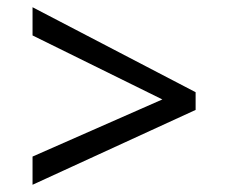

<svg xmlns="http://www.w3.org/2000/svg" viewBox="-20 -588 632 531"><path d="M70 -155 429 -313 70 -490V-568L521 -333V-284L70 -77Z"/></svg>

Font: uoriya05
Style: Book
Weight: 400
Designer: Jelle Bosma - Monotype Design Team
Foundry: Monotype Imaging Inc.
Version: Version 2.003